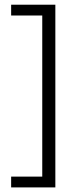

<svg xmlns="http://www.w3.org/2000/svg" viewBox="-20 -696 342 836"><path d="M221 120H28.5V73H164V-628.5H28.5V-675.5H221Z"/></svg>

Font: Anek Telugu Light
Style: Regular
Weight: 300
Version: Version 1.003